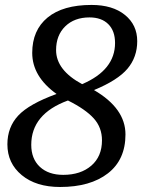

<svg xmlns="http://www.w3.org/2000/svg" viewBox="-20 -744 599 774"><path d="M208 -365.2Q109.9 -435.5 109.9 -530.8Q109.9 -622.1 171.6 -673.1Q233.4 -724.1 349.1 -724.1Q434.1 -724.1 483.6 -683.8Q533.2 -643.6 533.2 -578.1Q533.2 -513.7 493.9 -467Q454.6 -420.4 358.9 -380.9Q485.8 -307.1 485.8 -202.1Q485.8 -100.1 415 -45.2Q344.2 9.8 222.2 9.8Q125.5 9.8 67.6 -38.1Q9.8 -85.9 9.8 -162.1Q9.8 -231.4 53.7 -278.3Q97.7 -325.2 208 -365.2ZM311 -404.8Q443.8 -461.4 443.8 -570.8Q443.8 -619.6 416.5 -646.7Q389.2 -673.8 340.8 -673.8Q279.8 -673.8 242.9 -637.7Q206.1 -601.6 206.1 -542Q206.1 -461.4 311 -404.8ZM253.9 -338.9Q106 -284.7 106 -160.2Q106 -104 140.6 -71.5Q175.3 -39.1 234.9 -39.1Q305.2 -39.1 348.1 -76.2Q391.1 -113.3 391.1 -178.2Q391.1 -230 357.9 -266.8Q324.7 -303.7 253.9 -338.9Z"/></svg>

Font: Droid Serif
Style: Italic
Weight: 400
Italic angle: -12°
Designer: Monotype Design team
Foundry: Monotype Imaging Inc.
Version: Version 1.03